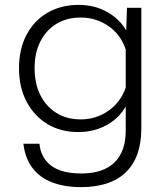

<svg xmlns="http://www.w3.org/2000/svg" viewBox="-20 -578 690 788"><path d="M498 -453 501 -546H560V-51Q560 67 497 128.5Q434 190 312 190Q244 190 193 170Q142 150 112.5 110.5Q83 71 76 12H142Q147 69 189.5 101.5Q232 134 314 134Q403 134 449.5 89Q496 44 496 -41V-141Q468 -92 416.5 -64Q365 -36 301 -36Q229 -36 174.5 -69Q120 -102 89 -161Q58 -220 58 -297Q58 -377 89 -435.5Q120 -494 175.5 -526Q231 -558 303 -558Q368 -558 419.5 -529Q471 -500 498 -453ZM311 -88Q374 -88 424.5 -123Q475 -158 496 -219V-375Q475 -437 424.5 -471.5Q374 -506 311 -506Q254 -506 211.5 -480Q169 -454 145.5 -407.5Q122 -361 122 -298Q122 -235 145.5 -188Q169 -141 211.5 -114.5Q254 -88 311 -88Z"/></svg>

Font: Azeret Mono Thin ExtraLight
Style: Regular
Weight: 250
Version: Version 1.002